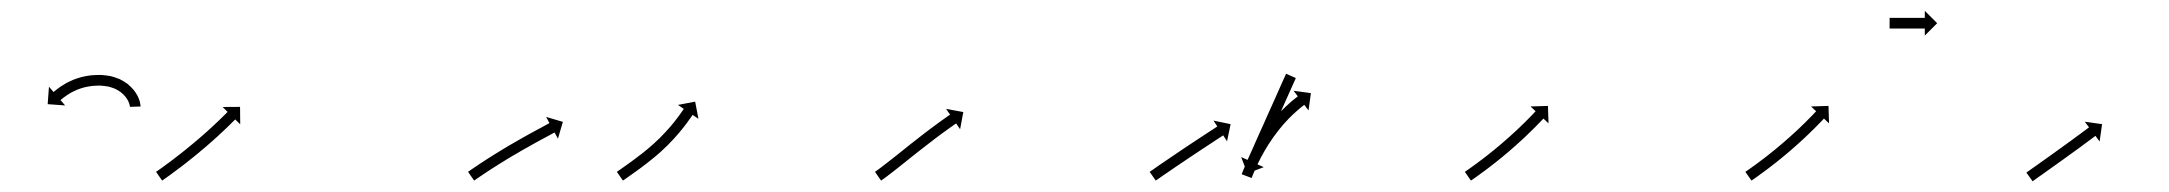

<svg xmlns="http://www.w3.org/2000/svg" viewBox="-20 -407 4066 360"><path d="M223.4 -208.4C223.5 -207.8 223.5 -207.3 223.5 -206.7L243.5 -207.3C243.5 -208.1 243.4 -208.9 243.4 -209.7C243.4 -209.7 243.4 -209.8 243.4 -210C243.3 -210.1 243.3 -210.2 243.3 -210.2C243 -212.5 242.6 -214.8 242 -217.1C242 -217.1 241.9 -217.2 241.9 -217.4C241.9 -217.5 241.8 -217.7 241.8 -217.7C240.8 -220.9 239.5 -224 238 -227.1C238 -227.1 238 -227.2 237.9 -227.4C237.8 -227.5 237.7 -227.7 237.7 -227.7C235.6 -231.4 233.3 -235 230.7 -238.4C230.7 -238.4 230.6 -238.5 230.5 -238.6C230.4 -238.8 230.2 -238.9 230.2 -238.9C226.9 -242.7 223.3 -246.2 219.5 -249.4C219.5 -249.4 219.4 -249.5 219.2 -249.6C219.1 -249.7 218.9 -249.9 218.9 -249.9C214.4 -253.1 209.7 -255.9 204.7 -258.5C204.7 -258.5 204.6 -258.5 204.4 -258.6C204.2 -258.7 204 -258.8 204 -258.8C198.6 -261 193.1 -262.8 187.4 -264.3C187.4 -264.3 187.2 -264.3 187.1 -264.3C186.9 -264.4 186.7 -264.4 186.7 -264.4C180.9 -265.5 175 -266.1 169.1 -266.5C169.1 -266.5 168.9 -266.5 168.8 -266.5C168.7 -266.5 168.6 -266.5 168.6 -266.5C162.7 -266.5 156.9 -266.3 151.1 -265.8C151.1 -265.8 151 -265.8 150.9 -265.8C150.8 -265.8 150.7 -265.8 150.7 -265.8C145.1 -265.1 139.5 -264.1 133.9 -262.8C133.9 -262.8 133.8 -262.8 133.7 -262.8C133.6 -262.7 133.5 -262.7 133.5 -262.7C128.4 -261.3 123.3 -259.7 118.4 -257.8C118.4 -257.8 118.3 -257.8 118.2 -257.8C118.1 -257.7 118 -257.7 118 -257.7C113.6 -255.8 109.3 -253.8 105.1 -251.6C105.1 -251.6 105 -251.6 104.9 -251.5C104.8 -251.5 104.8 -251.5 104.8 -251.5C101.3 -249.5 97.9 -247.4 94.5 -245.2C94.5 -245.2 94.4 -245.2 94.4 -245.2C94.3 -245.1 94.3 -245.1 94.3 -245.1C91.8 -243.3 89.3 -241.5 86.8 -239.7C86.8 -239.7 86.8 -239.7 86.7 -239.6C86.7 -239.6 86.7 -239.6 86.7 -239.6C85.1 -238.3 83.6 -237.1 82.1 -235.8C82.1 -235.8 82.1 -235.8 82 -235.8C82 -235.8 82 -235.8 82 -235.8C81.5 -235.3 81 -234.9 80.4 -234.5L71.8 -244.4L69.4 -211.7L102.1 -209.3L93.5 -219.3C94 -219.7 94.5 -220.2 95 -220.6C95 -220.6 95 -220.6 94.9 -220.5C94.9 -220.5 94.9 -220.5 94.9 -220.5C96.3 -221.7 97.7 -222.8 99.1 -223.9C99.1 -223.9 99 -223.9 99 -223.8C99 -223.8 98.9 -223.8 98.9 -223.8C101.1 -225.5 103.4 -227.1 105.7 -228.6C105.7 -228.6 105.6 -228.6 105.6 -228.6C105.5 -228.5 105.4 -228.5 105.4 -228.5C108.4 -230.4 111.5 -232.3 114.6 -234.1C114.6 -234.1 114.5 -234 114.5 -234C114.4 -233.9 114.3 -233.9 114.3 -233.9C118 -235.8 121.9 -237.6 125.8 -239.3C125.8 -239.3 125.7 -239.2 125.6 -239.2C125.5 -239.1 125.4 -239.1 125.4 -239.1C129.8 -240.8 134.3 -242.2 138.8 -243.4C138.8 -243.4 138.7 -243.4 138.6 -243.4C138.5 -243.4 138.3 -243.3 138.3 -243.3C143.3 -244.4 148.2 -245.3 153.2 -245.9C153.2 -245.9 153.1 -245.9 153 -245.9C152.9 -245.9 152.8 -245.9 152.8 -245.9C158 -246.3 163.2 -246.5 168.4 -246.5C168.4 -246.5 168.3 -246.5 168.2 -246.5C168.1 -246.5 167.9 -246.5 167.9 -246.5C173 -246.2 178.1 -245.6 183.2 -244.7C183.2 -244.7 183 -244.8 182.8 -244.8C182.7 -244.8 182.5 -244.9 182.5 -244.9C187.2 -243.7 191.9 -242.2 196.4 -240.3C196.4 -240.3 196.2 -240.4 196 -240.5C195.9 -240.5 195.7 -240.6 195.7 -240.6C199.7 -238.6 203.6 -236.3 207.2 -233.6C207.2 -233.6 207.1 -233.7 206.9 -233.9C206.8 -234 206.6 -234.1 206.6 -234.1C209.7 -231.5 212.6 -228.7 215.2 -225.7C215.2 -225.7 215.1 -225.9 215 -226C214.9 -226.2 214.7 -226.3 214.7 -226.3C216.8 -223.6 218.6 -220.8 220.3 -217.9C220.3 -217.9 220.2 -218.1 220.1 -218.2C220 -218.4 220 -218.5 220 -218.5C221 -216.3 222 -213.9 222.8 -211.6C222.8 -211.6 222.7 -211.7 222.7 -211.9C222.6 -212 222.6 -212.2 222.6 -212.2C223 -210.8 223.3 -209.3 223.5 -207.8C223.5 -207.8 223.5 -208 223.4 -208.1C223.4 -208.2 223.4 -208.4 223.4 -208.4Z M274.2 -85.9C273.7 -85.6 273.1 -85.2 272.6 -84.8L284 -68.4C284.5 -68.8 285.1 -69.1 285.6 -69.5L285.6 -69.5L285.6 -69.5C287.2 -70.6 288.7 -71.7 290.3 -72.8L290.3 -72.8L290.3 -72.8C292.7 -74.5 295.1 -76.2 297.5 -77.9L297.5 -77.9L297.5 -77.9C300.6 -80.2 303.6 -82.4 306.7 -84.7L306.7 -84.7L306.7 -84.7C310.3 -87.4 313.9 -90.1 317.5 -92.8L317.5 -92.8L317.6 -92.8C321.6 -95.9 325.5 -98.9 329.5 -102L329.5 -102L329.5 -102C333.7 -105.4 337.9 -108.7 342.1 -112.1C342.1 -112.1 342.1 -112.1 342.1 -112.1C342.1 -112.1 342.2 -112.1 342.2 -112.1C346.5 -115.6 350.7 -119.1 355 -122.6C355 -122.6 355 -122.6 355 -122.7C355 -122.7 355 -122.7 355 -122.7C359.3 -126.2 363.5 -129.8 367.7 -133.4C367.7 -133.4 367.7 -133.4 367.7 -133.4C367.8 -133.5 367.8 -133.5 367.8 -133.5C371.8 -137 375.9 -140.5 379.9 -144.1C379.9 -144.1 379.9 -144.1 379.9 -144.1C379.9 -144.1 379.9 -144.1 379.9 -144.1C383.6 -147.5 387.4 -150.8 391.1 -154.2L391.1 -154.3L391.1 -154.3C394.4 -157.3 397.7 -160.4 401 -163.5L401 -163.5L401 -163.5C403.8 -166.2 406.5 -168.8 409.2 -171.4L409.3 -171.5L409.3 -171.5C411.4 -173.5 413.5 -175.6 415.5 -177.7L415.6 -177.7L415.6 -177.7C416.9 -179 418.2 -180.4 419.6 -181.7L419.6 -181.7L419.6 -181.7C420 -182.2 420.5 -182.7 421 -183.1L430.4 -173.9L430.1 -206.6L397.4 -206.4L406.7 -197.2C406.3 -196.7 405.8 -196.2 405.4 -195.8L405.4 -195.8L405.4 -195.8C404.1 -194.5 402.7 -193.1 401.4 -191.8L401.4 -191.8L401.4 -191.8C399.4 -189.8 397.3 -187.8 395.3 -185.8L395.3 -185.8L395.3 -185.8C392.6 -183.2 389.9 -180.6 387.2 -178L387.2 -178L387.2 -178C384 -175 380.8 -172 377.5 -169L377.5 -169L377.6 -169C373.9 -165.6 370.2 -162.3 366.6 -159C366.6 -159 366.6 -159 366.6 -159C366.6 -159 366.6 -159 366.6 -159C362.6 -155.5 358.7 -152 354.7 -148.6C354.7 -148.6 354.7 -148.6 354.7 -148.6C354.7 -148.6 354.7 -148.6 354.7 -148.6C350.5 -145 346.4 -141.5 342.2 -138C342.2 -138 342.2 -138 342.2 -138C342.2 -138 342.2 -138 342.2 -138C338 -134.5 333.8 -131.1 329.5 -127.6C329.5 -127.6 329.6 -127.6 329.6 -127.6C329.6 -127.6 329.6 -127.6 329.6 -127.6C325.5 -124.3 321.3 -121 317.1 -117.7L317.2 -117.8L317.2 -117.8C313.3 -114.7 309.4 -111.7 305.4 -108.7L305.4 -108.7L305.5 -108.7C301.9 -106 298.4 -103.4 294.8 -100.7L294.8 -100.7L294.8 -100.8C291.8 -98.5 288.8 -96.3 285.8 -94.1L285.8 -94.1L285.8 -94.1C283.4 -92.5 281.1 -90.8 278.7 -89.1L278.7 -89.1L278.8 -89.1C277.2 -88.1 275.7 -87 274.2 -85.9L274.2 -85.9Z M859.2 -85.9C858.7 -85.6 858.1 -85.2 857.6 -84.8L869 -68.4C869.5 -68.8 870.1 -69.1 870.6 -69.5L870.6 -69.5L870.6 -69.5C872.1 -70.6 873.7 -71.6 875.2 -72.7L875.2 -72.7L875.2 -72.7C877.6 -74.3 880 -75.9 882.4 -77.6L882.3 -77.6L882.3 -77.5C885.4 -79.6 888.6 -81.7 891.7 -83.8L891.7 -83.8L891.7 -83.8C895.4 -86.2 899.1 -88.6 902.8 -91.1L902.8 -91L902.8 -91C906.9 -93.7 911.1 -96.4 915.3 -99L915.3 -99L915.3 -99C919.8 -101.8 924.3 -104.6 928.8 -107.3L928.8 -107.3L928.7 -107.3C933.4 -110.2 938.1 -113 942.8 -115.8L942.8 -115.7L942.8 -115.7C947.5 -118.5 952.2 -121.3 957 -124L957 -124L956.9 -124C961.5 -126.6 966.2 -129.2 970.8 -131.8L970.8 -131.8L970.8 -131.8C975.1 -134.3 979.4 -136.7 983.8 -139.1L983.8 -139.1L983.8 -139.1C987.7 -141.2 991.6 -143.3 995.5 -145.5L995.5 -145.5L995.5 -145.5C998.8 -147.3 1002.1 -149.1 1005.4 -150.8C1008 -152.2 1010.5 -153.6 1013.1 -155C1014.7 -155.9 1016.4 -156.8 1018 -157.7C1018.6 -158 1019.2 -158.3 1019.8 -158.6L1026.1 -147L1035.4 -178.5L1004 -187.8L1010.2 -176.2C1009.7 -175.9 1009.1 -175.6 1008.5 -175.3C1006.9 -174.4 1005.2 -173.5 1003.6 -172.6C1001 -171.2 998.4 -169.8 995.9 -168.4C992.6 -166.6 989.2 -164.8 985.9 -163L985.9 -163L985.9 -163C982 -160.9 978.1 -158.7 974.1 -156.6L974.1 -156.6L974.1 -156.6C969.7 -154.2 965.4 -151.7 961 -149.3L961 -149.3L961 -149.3C956.3 -146.6 951.7 -144 947 -141.3L947 -141.3L947 -141.3C942.2 -138.6 937.4 -135.8 932.6 -133L932.6 -133L932.6 -133C927.9 -130.1 923.1 -127.3 918.4 -124.4L918.4 -124.4L918.4 -124.4C913.8 -121.6 909.2 -118.8 904.7 -116L904.7 -115.9L904.6 -115.9C900.4 -113.3 896.2 -110.6 892 -107.9L891.9 -107.9L891.9 -107.8C888.2 -105.4 884.4 -102.9 880.6 -100.5L880.6 -100.5L880.6 -100.5C877.5 -98.4 874.3 -96.2 871.2 -94.1L871.1 -94.1L871.1 -94.1C868.7 -92.5 866.3 -90.8 863.9 -89.2L863.9 -89.2L863.9 -89.2C862.3 -88.1 860.8 -87 859.2 -85.9L859.2 -85.9Z M1138.2 -85.9C1137.7 -85.6 1137.1 -85.2 1136.6 -84.8L1148 -68.4C1148.5 -68.8 1149.1 -69.1 1149.6 -69.5C1151.2 -70.6 1152.7 -71.7 1154.3 -72.7L1154.3 -72.7L1154.3 -72.7C1156.7 -74.4 1159 -76.1 1161.4 -77.8L1161.4 -77.8L1161.4 -77.8C1164.5 -80 1167.6 -82.2 1170.7 -84.4L1170.7 -84.4L1170.8 -84.4C1174.4 -87.1 1178 -89.7 1181.7 -92.4C1181.7 -92.4 1181.7 -92.4 1181.7 -92.4C1181.7 -92.4 1181.7 -92.4 1181.7 -92.4C1185.7 -95.4 1189.8 -98.5 1193.8 -101.6C1193.8 -101.6 1193.8 -101.6 1193.8 -101.6C1193.8 -101.6 1193.8 -101.6 1193.8 -101.6C1198.1 -105 1202.3 -108.3 1206.5 -111.8C1206.5 -111.8 1206.5 -111.8 1206.5 -111.8C1206.5 -111.8 1206.6 -111.8 1206.6 -111.8C1210.8 -115.5 1215.1 -119.1 1219.3 -122.8C1219.3 -122.8 1219.3 -122.9 1219.3 -122.9C1219.3 -122.9 1219.4 -122.9 1219.4 -122.9C1223.5 -126.7 1227.6 -130.6 1231.6 -134.5C1231.6 -134.5 1231.6 -134.5 1231.7 -134.5C1231.7 -134.6 1231.7 -134.6 1231.7 -134.6C1235.6 -138.5 1239.3 -142.4 1243.1 -146.4C1243.1 -146.4 1243.1 -146.4 1243.1 -146.4C1243.1 -146.4 1243.2 -146.5 1243.2 -146.5C1246.6 -150.2 1249.9 -154 1253.2 -157.9C1253.2 -157.9 1253.3 -157.9 1253.3 -158C1253.3 -158 1253.3 -158 1253.3 -158C1256.2 -161.5 1259.1 -165 1261.9 -168.6C1261.9 -168.6 1262 -168.6 1262 -168.7C1262 -168.7 1262 -168.7 1262 -168.7C1264.4 -171.7 1266.7 -174.8 1269 -177.9C1269 -177.9 1269 -177.9 1269 -177.9C1269 -177.9 1269 -178 1269 -178C1270.8 -180.4 1272.5 -182.8 1274.2 -185.2C1274.2 -185.2 1274.2 -185.2 1274.2 -185.2C1274.2 -185.2 1274.3 -185.2 1274.3 -185.2C1275.3 -186.8 1276.4 -188.3 1277.5 -189.9L1277.5 -189.9L1277.5 -189.9C1277.9 -190.5 1278.3 -191 1278.7 -191.6L1289.6 -184.2L1283.4 -216.4L1251.2 -210.3L1262.1 -202.8C1261.8 -202.3 1261.4 -201.8 1261 -201.2L1261 -201.2L1261 -201.2C1260 -199.7 1258.9 -198.2 1257.9 -196.7C1257.9 -196.7 1257.9 -196.7 1257.9 -196.7C1257.9 -196.7 1257.9 -196.7 1257.9 -196.7C1256.2 -194.4 1254.6 -192.1 1252.9 -189.8C1252.9 -189.8 1252.9 -189.8 1252.9 -189.8C1252.9 -189.8 1252.9 -189.8 1252.9 -189.8C1250.7 -186.8 1248.5 -183.9 1246.2 -180.9C1246.2 -180.9 1246.2 -181 1246.2 -181C1246.2 -181 1246.3 -181 1246.3 -181C1243.5 -177.6 1240.8 -174.2 1238 -170.8C1238 -170.8 1238 -170.8 1238 -170.9C1238 -170.9 1238.1 -170.9 1238.1 -170.9C1234.9 -167.2 1231.6 -163.5 1228.3 -159.9C1228.3 -159.9 1228.4 -159.9 1228.4 -160C1228.4 -160 1228.4 -160 1228.4 -160C1224.9 -156.2 1221.2 -152.4 1217.5 -148.7C1217.5 -148.7 1217.6 -148.7 1217.6 -148.8C1217.6 -148.8 1217.7 -148.8 1217.7 -148.8C1213.8 -145 1209.9 -141.3 1205.9 -137.7C1205.9 -137.7 1205.9 -137.7 1205.9 -137.7C1205.9 -137.8 1206 -137.8 1206 -137.8C1201.9 -134.2 1197.8 -130.6 1193.7 -127.1C1193.7 -127.1 1193.7 -127.2 1193.7 -127.2C1193.8 -127.2 1193.8 -127.2 1193.8 -127.2C1189.7 -123.9 1185.6 -120.6 1181.5 -117.3C1181.5 -117.3 1181.5 -117.3 1181.5 -117.4C1181.5 -117.4 1181.5 -117.4 1181.5 -117.4C1177.6 -114.4 1173.7 -111.4 1169.7 -108.4C1169.7 -108.4 1169.8 -108.4 1169.8 -108.5C1169.8 -108.5 1169.8 -108.5 1169.8 -108.5C1166.2 -105.8 1162.6 -103.2 1159 -100.6L1159.1 -100.6L1159.1 -100.7C1156 -98.5 1153 -96.3 1149.9 -94.1L1149.9 -94.1L1149.9 -94.1C1147.5 -92.5 1145.2 -90.8 1142.8 -89.1L1142.8 -89.1L1142.8 -89.1C1141.3 -88.1 1139.7 -87 1138.2 -85.9Z M1622.2 -85.9C1621.6 -85.5 1621.1 -85.2 1620.6 -84.8L1632 -68.4C1632.6 -68.8 1633.1 -69.2 1633.7 -69.5L1633.7 -69.6L1633.7 -69.6C1635.3 -70.7 1636.8 -71.8 1638.4 -72.9C1638.4 -72.9 1638.4 -72.9 1638.4 -72.9C1638.4 -72.9 1638.4 -72.9 1638.4 -72.9C1640.8 -74.7 1643.1 -76.5 1645.5 -78.2C1645.5 -78.2 1645.5 -78.2 1645.5 -78.2C1645.5 -78.3 1645.5 -78.3 1645.5 -78.3C1648.6 -80.6 1651.6 -82.9 1654.6 -85.2L1654.6 -85.2L1654.6 -85.2C1658.2 -88 1661.7 -90.8 1665.2 -93.6L1665.2 -93.6L1665.2 -93.6C1669.1 -96.7 1673 -99.8 1677 -102.9C1681.1 -106.2 1685.3 -109.6 1689.4 -112.9C1693.7 -116.3 1698 -119.7 1702.3 -123.1L1702.3 -123.1L1702.3 -123.1C1706.6 -126.5 1711 -129.9 1715.3 -133.2L1715.3 -133.2L1715.3 -133.2C1719.5 -136.5 1723.7 -139.7 1727.9 -142.9L1727.9 -142.9L1727.8 -142.9C1731.8 -145.9 1735.8 -148.9 1739.7 -151.9L1739.7 -151.9L1739.7 -151.9C1743.3 -154.5 1746.8 -157.1 1750.4 -159.8L1750.4 -159.8L1750.4 -159.7C1753.4 -161.9 1756.5 -164.1 1759.5 -166.3L1759.5 -166.3L1759.5 -166.3C1761.8 -168 1764.2 -169.6 1766.6 -171.3L1766.5 -171.3L1766.5 -171.3C1768.1 -172.3 1769.6 -173.4 1771.1 -174.5L1771.1 -174.4L1771.1 -174.4C1771.6 -174.8 1772.2 -175.2 1772.7 -175.6L1780.2 -164.7L1786.2 -196.9L1753.9 -202.9L1761.4 -192C1760.9 -191.7 1760.3 -191.3 1759.8 -190.9L1759.8 -190.9L1759.7 -190.9C1758.2 -189.8 1756.6 -188.8 1755.1 -187.7L1755.1 -187.7L1755.1 -187.7C1752.7 -186 1750.3 -184.3 1747.9 -182.6L1747.9 -182.6L1747.9 -182.6C1744.8 -180.4 1741.7 -178.2 1738.6 -175.9L1738.6 -175.9L1738.6 -175.9C1735 -173.3 1731.4 -170.6 1727.8 -167.9L1727.7 -167.9L1727.7 -167.9C1723.7 -164.9 1719.7 -161.9 1715.7 -158.8L1715.7 -158.8L1715.7 -158.8C1711.5 -155.6 1707.2 -152.3 1703 -149L1703 -149L1703 -149C1698.6 -145.6 1694.3 -142.2 1690 -138.8L1689.9 -138.8L1689.9 -138.8C1685.6 -135.4 1681.3 -131.9 1677 -128.5C1672.8 -125.2 1668.6 -121.9 1664.5 -118.5C1660.6 -115.4 1656.7 -112.3 1652.8 -109.2L1652.8 -109.2L1652.8 -109.3C1649.3 -106.5 1645.8 -103.7 1642.3 -101L1642.3 -101L1642.3 -101C1639.4 -98.7 1636.4 -96.5 1633.4 -94.2C1633.4 -94.2 1633.4 -94.2 1633.5 -94.2C1633.5 -94.2 1633.5 -94.2 1633.5 -94.2C1631.2 -92.5 1628.9 -90.8 1626.6 -89.1C1626.6 -89.1 1626.6 -89.1 1626.6 -89.1C1626.6 -89.1 1626.6 -89.1 1626.6 -89.1C1625.1 -88 1623.6 -87 1622.1 -85.9L1622.2 -85.9Z M2137 -85.8C2136.5 -85.5 2136 -85.1 2135.6 -84.8L2147 -68.4C2147.5 -68.7 2147.9 -69 2148.4 -69.4C2149.7 -70.3 2151 -71.2 2152.4 -72.1C2154.4 -73.5 2156.5 -75 2158.5 -76.4C2161.2 -78.2 2163.9 -80.1 2166.6 -81.9C2169.7 -84.1 2172.9 -86.3 2176.1 -88.4L2176.1 -88.4L2176.1 -88.4C2179.6 -90.8 2183.1 -93.2 2186.7 -95.7L2186.7 -95.7L2186.7 -95.6C2190.5 -98.2 2194.3 -100.8 2198.1 -103.4L2198.1 -103.3L2198.1 -103.3C2202 -106 2205.9 -108.6 2209.9 -111.3L2209.9 -111.3L2209.9 -111.3C2213.8 -113.9 2217.7 -116.5 2221.7 -119.1C2225.5 -121.7 2229.3 -124.2 2233.1 -126.7C2236.7 -129.1 2240.3 -131.4 2243.9 -133.8C2247.1 -135.9 2250.3 -138 2253.5 -140.1C2256.2 -141.9 2259 -143.7 2261.7 -145.5C2263.8 -146.8 2265.9 -148.2 2268 -149.6C2269.3 -150.5 2270.7 -151.3 2272 -152.2C2272.5 -152.5 2273 -152.9 2273.5 -153.2L2280.7 -142.1L2287.4 -174.2L2255.3 -180.9L2262.5 -169.9C2262.1 -169.6 2261.6 -169.3 2261.1 -169C2259.7 -168.1 2258.4 -167.2 2257 -166.3C2254.9 -164.9 2252.8 -163.6 2250.7 -162.2C2248 -160.4 2245.3 -158.6 2242.6 -156.9C2239.3 -154.7 2236.1 -152.6 2232.9 -150.5C2229.3 -148.1 2225.7 -145.8 2222.1 -143.4C2218.3 -140.9 2214.4 -138.3 2210.6 -135.8C2206.7 -133.2 2202.7 -130.5 2198.7 -127.9L2198.7 -127.9L2198.7 -127.9C2194.8 -125.2 2190.8 -122.6 2186.9 -119.9L2186.9 -119.9L2186.9 -119.9C2183.1 -117.4 2179.3 -114.8 2175.5 -112.2L2175.5 -112.2L2175.5 -112.2C2171.9 -109.8 2168.3 -107.4 2164.8 -104.9L2164.8 -104.9L2164.8 -104.9C2161.6 -102.8 2158.4 -100.6 2155.2 -98.4C2152.5 -96.5 2149.9 -94.7 2147.2 -92.8C2145.1 -91.4 2143 -90 2141 -88.5C2139.6 -87.6 2138.3 -86.7 2137 -85.8ZM2408.9 -258.8C2409.1 -259.4 2409.4 -260 2409.7 -260.6L2391.4 -268.8C2391.1 -268.2 2390.9 -267.6 2390.6 -266.9C2389.8 -265.2 2389.1 -263.5 2388.3 -261.8C2387.1 -259.2 2385.9 -256.5 2384.7 -253.9C2383.2 -250.4 2381.7 -247 2380.1 -243.5C2378.3 -239.4 2376.5 -235.4 2374.7 -231.3C2372.6 -226.7 2370.6 -222.2 2368.6 -217.6C2366.4 -212.8 2364.2 -207.9 2362 -203C2359.8 -198 2357.5 -193 2355.3 -188C2353.1 -182.9 2350.8 -177.9 2348.6 -172.9C2346.4 -168 2344.2 -163.2 2342 -158.3C2340 -153.8 2338 -149.2 2335.9 -144.7C2334.1 -140.6 2332.3 -136.5 2330.5 -132.4C2328.9 -129 2327.4 -125.5 2325.9 -122.1C2324.7 -119.4 2323.5 -116.8 2322.3 -114.1C2321.5 -112.4 2320.8 -110.7 2320 -109C2319.7 -108.4 2319.5 -107.8 2319.2 -107.2L2307.2 -112.5L2318.9 -81.9L2349.5 -93.6L2337.4 -99C2337.7 -99.6 2338 -100.2 2338.3 -100.8C2339 -102.5 2339.8 -104.2 2340.6 -106C2341.7 -108.6 2342.9 -111.3 2344.1 -113.9C2345.7 -117.4 2347.2 -120.8 2348.7 -124.3C2350.6 -128.3 2352.4 -132.4 2354.2 -136.5C2356.2 -141 2358.3 -145.6 2360.3 -150.1C2362.5 -155 2364.6 -159.9 2366.8 -164.7C2369.1 -169.8 2371.3 -174.8 2373.6 -179.8C2375.8 -184.8 2378.1 -189.9 2380.3 -194.9C2382.5 -199.7 2384.6 -204.6 2386.8 -209.5C2388.9 -214 2390.9 -218.6 2392.9 -223.1C2394.7 -227.2 2396.6 -231.3 2398.4 -235.4C2399.9 -238.8 2401.5 -242.2 2403 -245.7C2404.2 -248.3 2405.4 -251 2406.6 -253.7C2407.3 -255.4 2408.1 -257.1 2408.9 -258.8ZM2308.9 -82.3C2308.6 -81.7 2308.4 -81.1 2308.1 -80.4L2326.8 -73.2C2327 -73.8 2327.3 -74.4 2327.5 -75L2327.5 -75L2327.5 -75C2328.2 -76.7 2328.8 -78.4 2329.5 -80.1C2329.5 -80.1 2329.5 -80.1 2329.5 -80.1C2329.5 -80.1 2329.5 -80.1 2329.5 -80.1C2330.6 -82.7 2331.7 -85.3 2332.8 -88C2332.8 -88 2332.8 -87.9 2332.8 -87.9C2332.8 -87.9 2332.8 -87.9 2332.8 -87.9C2334.3 -91.3 2335.8 -94.6 2337.4 -98C2337.4 -98 2337.4 -98 2337.4 -97.9C2337.4 -97.9 2337.3 -97.9 2337.3 -97.9C2339.2 -101.8 2341.2 -105.8 2343.2 -109.7C2343.2 -109.7 2343.1 -109.6 2343.1 -109.6C2343.1 -109.6 2343.1 -109.6 2343.1 -109.6C2345.4 -113.9 2347.7 -118.2 2350.1 -122.4C2350.1 -122.4 2350.1 -122.4 2350.1 -122.4C2350 -122.3 2350 -122.3 2350 -122.3C2352.6 -126.8 2355.3 -131.3 2358.1 -135.7C2358.1 -135.7 2358.1 -135.7 2358 -135.7C2358 -135.6 2358 -135.6 2358 -135.6C2360.9 -140.1 2363.9 -144.6 2367 -149C2367 -149 2366.9 -149 2366.9 -149C2366.9 -148.9 2366.9 -148.9 2366.9 -148.9C2370 -153.3 2373.2 -157.6 2376.5 -161.8C2376.5 -161.8 2376.5 -161.8 2376.4 -161.8C2376.4 -161.7 2376.4 -161.7 2376.4 -161.7C2379.6 -165.8 2383 -169.8 2386.3 -173.7C2386.3 -173.7 2386.3 -173.7 2386.3 -173.7C2386.3 -173.6 2386.2 -173.6 2386.2 -173.6C2389.5 -177.2 2392.7 -180.8 2396.1 -184.3C2396.1 -184.3 2396.1 -184.3 2396 -184.3C2396 -184.2 2396 -184.2 2396 -184.2C2399 -187.3 2402.1 -190.4 2405.3 -193.4C2405.3 -193.4 2405.3 -193.3 2405.2 -193.3C2405.2 -193.3 2405.2 -193.2 2405.2 -193.2C2407.9 -195.7 2410.6 -198.2 2413.4 -200.6C2413.4 -200.6 2413.3 -200.6 2413.3 -200.6C2413.3 -200.5 2413.3 -200.5 2413.3 -200.5C2415.4 -202.4 2417.6 -204.2 2419.8 -206C2419.8 -206 2419.8 -205.9 2419.8 -205.9C2419.7 -205.9 2419.7 -205.9 2419.7 -205.9C2421.1 -207 2422.6 -208.2 2424 -209.3C2424 -209.3 2424 -209.3 2424 -209.3C2424 -209.2 2424 -209.2 2424 -209.2C2424.5 -209.6 2425 -210 2425.5 -210.4L2433.5 -199.9L2437.9 -232.4L2405.5 -236.8L2413.4 -226.4C2412.9 -225.9 2412.4 -225.5 2411.8 -225.1C2411.8 -225.1 2411.8 -225.1 2411.8 -225.1C2411.8 -225.1 2411.8 -225.1 2411.8 -225.1C2410.3 -223.9 2408.8 -222.7 2407.3 -221.5C2407.3 -221.5 2407.2 -221.5 2407.2 -221.5C2407.2 -221.5 2407.2 -221.5 2407.2 -221.5C2404.9 -219.6 2402.6 -217.7 2400.3 -215.8C2400.3 -215.8 2400.3 -215.7 2400.3 -215.7C2400.2 -215.7 2400.2 -215.7 2400.2 -215.7C2397.3 -213.1 2394.4 -210.6 2391.6 -207.9C2391.6 -207.9 2391.6 -207.9 2391.6 -207.9C2391.5 -207.9 2391.5 -207.8 2391.5 -207.8C2388.2 -204.7 2384.9 -201.5 2381.7 -198.2C2381.7 -198.2 2381.7 -198.2 2381.7 -198.2C2381.6 -198.1 2381.6 -198.1 2381.6 -198.1C2378.1 -194.4 2374.7 -190.7 2371.3 -186.9C2371.3 -186.9 2371.3 -186.8 2371.2 -186.8C2371.2 -186.8 2371.2 -186.7 2371.2 -186.7C2367.6 -182.6 2364.2 -178.4 2360.8 -174.2C2360.8 -174.2 2360.7 -174.1 2360.7 -174.1C2360.7 -174.1 2360.7 -174 2360.7 -174C2357.2 -169.6 2353.9 -165.1 2350.6 -160.5C2350.6 -160.5 2350.6 -160.5 2350.6 -160.5C2350.5 -160.4 2350.5 -160.4 2350.5 -160.4C2347.3 -155.8 2344.2 -151.1 2341.2 -146.4C2341.2 -146.4 2341.2 -146.4 2341.1 -146.4C2341.1 -146.3 2341.1 -146.3 2341.1 -146.3C2338.2 -141.7 2335.4 -137 2332.7 -132.3C2332.7 -132.3 2332.7 -132.3 2332.7 -132.3C2332.7 -132.2 2332.6 -132.2 2332.6 -132.2C2330.2 -127.8 2327.7 -123.3 2325.4 -118.9C2325.4 -118.9 2325.4 -118.8 2325.4 -118.8C2325.3 -118.8 2325.3 -118.7 2325.3 -118.7C2323.3 -114.7 2321.3 -110.6 2319.3 -106.5C2319.3 -106.5 2319.3 -106.5 2319.3 -106.5C2319.3 -106.4 2319.3 -106.4 2319.3 -106.4C2317.6 -102.9 2316 -99.5 2314.5 -95.9C2314.5 -95.9 2314.5 -95.9 2314.5 -95.9C2314.5 -95.9 2314.5 -95.9 2314.5 -95.9C2313.3 -93.1 2312.1 -90.4 2311 -87.7C2311 -87.7 2311 -87.7 2311 -87.7C2311 -87.6 2311 -87.6 2311 -87.6C2310.3 -85.9 2309.6 -84.1 2308.9 -82.3L2308.9 -82.3Z M2728.2 -85.9C2727.7 -85.6 2727.2 -85.2 2726.6 -84.8L2738 -68.4C2738.5 -68.7 2739.1 -69.1 2739.6 -69.5L2739.6 -69.5L2739.6 -69.5C2741.2 -70.6 2742.7 -71.7 2744.3 -72.7L2744.3 -72.7L2744.3 -72.7C2746.7 -74.4 2749.1 -76.1 2751.5 -77.8L2751.5 -77.9L2751.5 -77.9C2754.6 -80.1 2757.7 -82.3 2760.7 -84.6L2760.8 -84.6L2760.8 -84.6C2764.4 -87.3 2768 -90 2771.6 -92.7C2771.6 -92.7 2771.6 -92.7 2771.6 -92.7C2771.6 -92.7 2771.6 -92.7 2771.6 -92.7C2775.6 -95.8 2779.6 -98.9 2783.5 -102C2783.5 -102 2783.6 -102 2783.6 -102C2783.6 -102 2783.6 -102 2783.6 -102C2787.8 -105.4 2792 -108.8 2796.1 -112.1C2796.1 -112.1 2796.2 -112.2 2796.2 -112.2C2796.2 -112.2 2796.2 -112.2 2796.2 -112.2C2800.5 -115.7 2804.7 -119.3 2809 -122.9C2809 -122.9 2809 -122.9 2809 -122.9C2809 -122.9 2809 -122.9 2809 -122.9C2813.2 -126.5 2817.4 -130.2 2821.6 -133.9C2821.6 -133.9 2821.6 -133.9 2821.6 -133.9C2821.6 -133.9 2821.6 -133.9 2821.6 -133.9C2825.6 -137.5 2829.6 -141.1 2833.5 -144.7C2833.5 -144.7 2833.6 -144.7 2833.6 -144.8C2833.6 -144.8 2833.6 -144.8 2833.6 -144.8C2837.3 -148.2 2840.9 -151.6 2844.6 -155.1C2844.6 -155.1 2844.6 -155.1 2844.6 -155.1C2844.6 -155.1 2844.6 -155.2 2844.6 -155.2C2847.9 -158.3 2851.1 -161.4 2854.3 -164.6L2854.3 -164.6L2854.3 -164.6C2857 -167.3 2859.7 -170 2862.4 -172.7L2862.4 -172.7L2862.4 -172.8C2864.5 -174.9 2866.5 -177 2868.6 -179.1L2868.6 -179.1L2868.6 -179.1C2869.9 -180.5 2871.2 -181.9 2872.5 -183.2L2872.5 -183.2L2872.5 -183.2C2872.9 -183.7 2873.4 -184.2 2873.9 -184.7L2883.5 -175.7L2882.4 -208.4L2849.7 -207.4L2859.3 -198.4C2858.8 -197.9 2858.4 -197.4 2857.9 -197L2857.9 -197L2857.9 -197C2856.7 -195.6 2855.4 -194.3 2854.1 -192.9L2854.1 -192.9L2854.1 -192.9C2852.1 -190.9 2850.1 -188.8 2848.1 -186.7L2848.1 -186.7L2848.1 -186.8C2845.5 -184.1 2842.9 -181.4 2840.2 -178.8L2840.2 -178.8L2840.3 -178.8C2837.1 -175.7 2833.9 -172.6 2830.7 -169.6C2830.7 -169.6 2830.7 -169.6 2830.8 -169.6C2830.8 -169.6 2830.8 -169.6 2830.8 -169.6C2827.2 -166.2 2823.6 -162.8 2820 -159.4C2820 -159.4 2820 -159.4 2820 -159.4C2820 -159.5 2820 -159.5 2820 -159.5C2816.1 -155.9 2812.2 -152.3 2808.3 -148.8C2808.3 -148.8 2808.3 -148.8 2808.3 -148.8C2808.3 -148.8 2808.3 -148.9 2808.3 -148.9C2804.2 -145.2 2800.1 -141.6 2796 -138.1C2796 -138.1 2796 -138.1 2796 -138.1C2796 -138.1 2796 -138.1 2796 -138.1C2791.8 -134.6 2787.7 -131.1 2783.4 -127.6C2783.4 -127.6 2783.5 -127.6 2783.5 -127.6C2783.5 -127.6 2783.5 -127.6 2783.5 -127.6C2779.4 -124.3 2775.3 -121 2771.1 -117.7C2771.1 -117.7 2771.1 -117.7 2771.2 -117.7C2771.2 -117.7 2771.2 -117.7 2771.2 -117.7C2767.3 -114.7 2763.4 -111.6 2759.5 -108.6C2759.5 -108.6 2759.5 -108.6 2759.5 -108.6C2759.5 -108.6 2759.5 -108.7 2759.5 -108.7C2756 -106 2752.4 -103.3 2748.9 -100.7L2748.9 -100.7L2748.9 -100.7C2745.9 -98.5 2742.9 -96.3 2739.8 -94.1L2739.8 -94.1L2739.8 -94.1C2737.5 -92.4 2735.1 -90.8 2732.8 -89.1L2732.8 -89.1L2732.8 -89.1C2731.3 -88.1 2729.8 -87 2728.2 -85.9L2728.2 -85.9Z M3254.2 -85.9C3253.7 -85.6 3253.2 -85.2 3252.6 -84.8L3264 -68.4C3264.5 -68.7 3265.1 -69.1 3265.6 -69.5L3265.6 -69.5L3265.6 -69.5C3267.2 -70.6 3268.7 -71.7 3270.3 -72.7L3270.3 -72.7L3270.3 -72.7C3272.7 -74.4 3275.1 -76.1 3277.5 -77.8L3277.5 -77.9L3277.5 -77.9C3280.6 -80.1 3283.7 -82.3 3286.7 -84.6L3286.8 -84.6L3286.8 -84.6C3290.4 -87.3 3294 -90 3297.6 -92.7C3297.6 -92.7 3297.6 -92.7 3297.6 -92.7C3297.6 -92.7 3297.6 -92.7 3297.6 -92.7C3301.6 -95.8 3305.6 -98.9 3309.5 -102C3309.5 -102 3309.6 -102 3309.6 -102C3309.6 -102 3309.6 -102 3309.6 -102C3313.8 -105.4 3318 -108.8 3322.1 -112.1C3322.1 -112.1 3322.2 -112.2 3322.2 -112.2C3322.2 -112.2 3322.2 -112.2 3322.2 -112.2C3326.5 -115.7 3330.7 -119.3 3335 -122.9C3335 -122.9 3335 -122.9 3335 -122.9C3335 -122.9 3335 -122.9 3335 -122.9C3339.2 -126.5 3343.4 -130.2 3347.6 -133.9C3347.6 -133.9 3347.6 -133.9 3347.6 -133.9C3347.6 -133.9 3347.6 -133.9 3347.6 -133.9C3351.6 -137.5 3355.6 -141.1 3359.5 -144.7C3359.5 -144.7 3359.6 -144.7 3359.6 -144.8C3359.6 -144.8 3359.6 -144.8 3359.6 -144.8C3363.3 -148.2 3366.9 -151.6 3370.6 -155.1C3370.6 -155.1 3370.6 -155.1 3370.6 -155.1C3370.6 -155.1 3370.6 -155.2 3370.6 -155.2C3373.9 -158.3 3377.1 -161.4 3380.3 -164.6L3380.3 -164.6L3380.3 -164.6C3383 -167.3 3385.7 -170 3388.4 -172.7L3388.4 -172.7L3388.4 -172.8C3390.5 -174.9 3392.5 -177 3394.6 -179.1L3394.6 -179.1L3394.6 -179.1C3395.9 -180.5 3397.2 -181.9 3398.5 -183.2L3398.5 -183.2L3398.5 -183.2C3398.9 -183.7 3399.4 -184.2 3399.9 -184.7L3409.5 -175.7L3408.4 -208.4L3375.7 -207.4L3385.3 -198.4C3384.8 -197.9 3384.4 -197.4 3383.9 -197L3383.9 -197L3383.9 -197C3382.7 -195.6 3381.4 -194.3 3380.1 -192.9L3380.1 -192.9L3380.1 -192.9C3378.1 -190.9 3376.1 -188.8 3374.1 -186.7L3374.1 -186.7L3374.1 -186.8C3371.5 -184.1 3368.9 -181.4 3366.2 -178.8L3366.2 -178.8L3366.3 -178.8C3363.1 -175.7 3359.9 -172.6 3356.7 -169.6C3356.7 -169.6 3356.7 -169.6 3356.8 -169.6C3356.8 -169.6 3356.8 -169.6 3356.8 -169.6C3353.2 -166.2 3349.6 -162.8 3346 -159.4C3346 -159.4 3346 -159.4 3346 -159.4C3346 -159.5 3346 -159.5 3346 -159.5C3342.1 -155.9 3338.2 -152.3 3334.3 -148.8C3334.3 -148.8 3334.3 -148.8 3334.3 -148.8C3334.3 -148.8 3334.3 -148.9 3334.3 -148.9C3330.2 -145.2 3326.1 -141.6 3322 -138.1C3322 -138.1 3322 -138.1 3322 -138.1C3322 -138.1 3322 -138.1 3322 -138.1C3317.8 -134.6 3313.7 -131.1 3309.4 -127.6C3309.4 -127.6 3309.5 -127.6 3309.5 -127.6C3309.5 -127.6 3309.5 -127.6 3309.5 -127.6C3305.4 -124.3 3301.3 -121 3297.1 -117.7C3297.1 -117.7 3297.1 -117.7 3297.2 -117.7C3297.2 -117.7 3297.2 -117.7 3297.2 -117.7C3293.3 -114.7 3289.4 -111.6 3285.5 -108.6C3285.5 -108.6 3285.5 -108.6 3285.5 -108.6C3285.5 -108.6 3285.5 -108.7 3285.5 -108.7C3282 -106 3278.4 -103.3 3274.9 -100.7L3274.9 -100.7L3274.9 -100.7C3271.9 -98.5 3268.9 -96.3 3265.8 -94.1L3265.8 -94.1L3265.8 -94.1C3263.5 -92.4 3261.1 -90.8 3258.8 -89.1L3258.8 -89.1L3258.8 -89.1C3257.3 -88.1 3255.8 -87 3254.2 -85.9L3254.2 -85.9ZM3523.7 -373.5C3523.5 -373.5 3523.2 -373.5 3523 -373.5V-353.5C3523.2 -353.5 3523.5 -353.5 3523.7 -353.5C3524.4 -353.5 3525.1 -353.5 3525.8 -353.5C3526.9 -353.5 3528 -353.5 3529.1 -353.5C3530.5 -353.5 3531.9 -353.5 3533.3 -353.5C3535 -353.5 3536.6 -353.5 3538.3 -353.5C3540.2 -353.5 3542 -353.5 3543.9 -353.5C3545.9 -353.5 3547.9 -353.5 3549.8 -353.5C3551.9 -353.5 3553.9 -353.5 3556 -353.5C3558.1 -353.5 3560.1 -353.5 3562.2 -353.5C3564.1 -353.5 3566.1 -353.5 3568.1 -353.5C3570 -353.5 3571.8 -353.5 3573.7 -353.5C3575.4 -353.5 3577 -353.5 3578.7 -353.5C3580.1 -353.5 3581.5 -353.5 3582.9 -353.5C3584 -353.5 3585.1 -353.5 3586.2 -353.5C3586.9 -353.5 3587.6 -353.5 3588.3 -353.5C3588.5 -353.5 3588.8 -353.5 3589 -353.5V-340.3L3612.2 -363.5L3589 -386.7V-373.5C3588.8 -373.5 3588.5 -373.5 3588.3 -373.5C3587.6 -373.5 3586.9 -373.5 3586.2 -373.5C3585.1 -373.5 3584 -373.5 3582.9 -373.5C3581.5 -373.5 3580.1 -373.5 3578.7 -373.5C3577 -373.5 3575.4 -373.5 3573.7 -373.5C3571.8 -373.5 3570 -373.5 3568.1 -373.5C3566.1 -373.5 3564.1 -373.5 3562.2 -373.5C3560.1 -373.5 3558.1 -373.5 3556 -373.5C3553.9 -373.5 3551.9 -373.5 3549.8 -373.5C3547.9 -373.5 3545.9 -373.5 3543.9 -373.5C3542 -373.5 3540.2 -373.5 3538.3 -373.5C3536.6 -373.5 3535 -373.5 3533.3 -373.5C3531.9 -373.5 3530.5 -373.5 3529.1 -373.5C3528 -373.5 3526.9 -373.5 3525.8 -373.5C3525.1 -373.5 3524.4 -373.5 3523.7 -373.5Z M3780.8 -84.4C3780.4 -84 3779.9 -83.7 3779.5 -83.4L3791.1 -67.1C3791.5 -67.4 3792 -67.7 3792.4 -68C3793.7 -68.9 3794.9 -69.8 3796.2 -70.7C3798.1 -72.1 3800.1 -73.5 3802 -74.9C3804.5 -76.6 3807 -78.4 3809.6 -80.2C3812.6 -82.3 3815.5 -84.5 3818.5 -86.6C3821.9 -89 3825.2 -91.3 3828.5 -93.7C3832.1 -96.2 3835.6 -98.8 3839.2 -101.3C3842.9 -104 3846.5 -106.6 3850.2 -109.2C3853.9 -111.9 3857.6 -114.5 3861.2 -117.2L3861.2 -117.2L3861.2 -117.2C3864.8 -119.7 3868.3 -122.3 3871.9 -124.9L3871.9 -124.9L3871.9 -124.9C3875.2 -127.3 3878.5 -129.7 3881.8 -132.1L3881.8 -132.1L3881.8 -132.1C3884.7 -134.3 3887.7 -136.5 3890.6 -138.7L3890.7 -138.7L3890.7 -138.7C3893.1 -140.5 3895.6 -142.4 3898.1 -144.2C3900.1 -145.6 3902 -147.1 3903.9 -148.5C3905.1 -149.4 3906.4 -150.3 3907.6 -151.3C3908 -151.6 3908.5 -151.9 3908.9 -152.3L3916.8 -141.7L3921.4 -174.2L3889 -178.8L3896.9 -168.2C3896.5 -167.9 3896 -167.6 3895.6 -167.3C3894.4 -166.4 3893.1 -165.4 3891.9 -164.5C3890 -163.1 3888.1 -161.7 3886.2 -160.3C3883.7 -158.4 3881.2 -156.6 3878.8 -154.7L3878.8 -154.8L3878.8 -154.8C3875.8 -152.6 3872.9 -150.4 3869.9 -148.3L3870 -148.3L3870 -148.3C3866.7 -145.9 3863.4 -143.4 3860.1 -141L3860.1 -141L3860.1 -141.1C3856.6 -138.5 3853 -135.9 3849.5 -133.4L3849.5 -133.4L3849.5 -133.4C3845.9 -130.7 3842.2 -128.1 3838.5 -125.5C3834.9 -122.8 3831.2 -120.2 3827.6 -117.6C3824 -115.1 3820.5 -112.5 3816.9 -110C3813.6 -107.6 3810.3 -105.3 3806.9 -102.9C3804 -100.8 3801 -98.7 3798 -96.5C3795.5 -94.7 3792.9 -93 3790.4 -91.2C3788.5 -89.8 3786.5 -88.4 3784.6 -87C3783.3 -86.1 3782.1 -85.2 3780.8 -84.4Z"/></svg>

Font: FRB American Cursive Just Arrows Extralight
Style: Italic
Weight: 200
Italic angle: -25°
Version: Version 2.0;Modular Font Editor K font №1